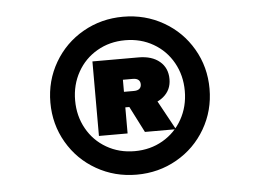

<svg xmlns="http://www.w3.org/2000/svg" viewBox="-42 -924 835 616"><g transform="rotate(-5 375.0 -616.5)"><path d="M506 -659Q506 -624 480 -602.5Q454 -581 413 -581H356.9V-497H264.6V-737H413Q456 -737 481 -716Q506 -695 506 -659ZM412.7 -650.4Q412.7 -659.8 406.7 -664.8Q400.7 -669.9 389.1 -669.9H356.9V-631H389.1Q400.7 -631 406.7 -636Q412.7 -641.1 412.7 -650.4ZM361.7 -597H458L512.7 -497H412.7ZM118.7 -617Q118.7 -687.2 152.8 -745.8Q187 -804.4 245.7 -837.8Q304.4 -871.3 375 -871.3Q445.6 -871.3 504.3 -837.8Q563 -804.4 597.2 -745.8Q631.3 -687.3 631.3 -617Q631.3 -546.8 597.2 -488.2Q563 -429.6 504.3 -396.2Q445.6 -362.7 375 -362.7Q304.4 -362.7 245.7 -396.2Q187 -429.6 152.8 -488.2Q118.7 -546.7 118.7 -617ZM551.6 -617Q551.6 -667.3 528.7 -708.1Q505.9 -748.9 465.6 -772.2Q425.3 -795.6 375 -795.6Q324.7 -795.6 284.4 -772.2Q244.1 -748.9 221.3 -708.1Q198.4 -667.3 198.4 -617Q198.4 -566.7 221.3 -525.9Q244.1 -485.1 284.4 -461.8Q324.7 -438.4 375 -438.4Q425.3 -438.4 465.6 -461.8Q505.9 -485.1 528.7 -525.9Q551.6 -566.7 551.6 -617Z"/></g></svg>

Font: Martian Mono sWd Rg
Style: Regular
Weight: 400
Width: 6
Monospace: yes
Designer: Roman Shamin
Foundry: Evil Martians
Version: Version 1.000